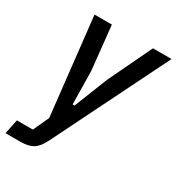

<svg xmlns="http://www.w3.org/2000/svg" viewBox="-197 -630 867 939"><g transform="rotate(30 236.0 -160.0)"><path d="M392 -520H497L178 124Q157 167 131 183.5Q105 200 59 200H-25L-8 118H82L123 29L62 -520H160L186 -273L189 -86H200L274 -273Z"/></g></svg>

Font: IBM Plex Sans Cond Medm
Style: Italic
Weight: 500
Width: 3
Italic angle: -11°
Designer: Mike Abbink, Paul van der Laan, Pieter van Rosmalen
Foundry: Bold Monday
Version: Version 1.3